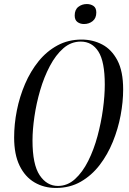

<svg xmlns="http://www.w3.org/2000/svg" viewBox="-20 -920 641 951"><path d="M257 11Q198 11 151 -16.5Q104 -44 77 -99.5Q50 -155 50 -239Q50 -305 63.5 -373Q77 -441 104 -504Q131 -567 171 -616.5Q211 -666 264.5 -695Q318 -724 384 -724Q440 -724 486.5 -699.5Q533 -675 561.5 -621Q590 -567 590 -477Q590 -416 577.5 -349Q565 -282 539 -218Q513 -154 473.5 -102.5Q434 -51 380 -20Q326 11 257 11ZM267 1Q314 1 351.5 -33Q389 -67 417 -123Q445 -179 463 -246Q481 -313 490 -379.5Q499 -446 499 -501Q499 -615 467.5 -664.5Q436 -714 380 -714Q332 -714 294 -681Q256 -648 227 -593Q198 -538 179 -473Q160 -408 150.5 -342.5Q141 -277 141 -224Q141 -105 176.5 -52Q212 1 267 1ZM396 -801Q377 -801 363.5 -811Q350 -821 350 -843Q350 -872 368 -886Q386 -900 410 -900Q429 -900 443 -890.5Q457 -881 457 -858Q457 -830 439 -815.5Q421 -801 396 -801Z"/></svg>

Font: Noto Serif Display ExtraCondensed
Style: Italic
Weight: 400
Width: 2
Italic angle: -12°
Designer: Monotype Design Team
Foundry: Monotype Imaging Inc.
Version: Version 2.009